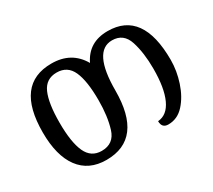

<svg xmlns="http://www.w3.org/2000/svg" viewBox="-110 -747 1064 959"><g transform="rotate(-30 422.5 -268.0)"><path d="M263 9Q474 9 474 -270Q474 -495 584 -495Q650 -495 671.5 -428Q693 -361 693 -269Q693 -158 664.5 -96Q636 -34 582 -30Q582 10 619 10Q672 10 710 -32Q748 -74 769 -137.5Q790 -201 790 -264Q790 -546 588 -546Q478 -546 433 -452Q379 -546 264 -546Q55 -546 55 -269Q55 -135 108.5 -63Q162 9 263 9ZM265 -42Q204 -42 178 -99.5Q152 -157 152 -269Q152 -381 177 -437.5Q202 -494 264 -494Q326 -494 351.5 -437.5Q377 -381 377 -270Q377 -177 356 -109.5Q335 -42 265 -42Z"/></g></svg>

Font: Noto Serif Georgian
Style: Regular
Weight: 400
Designer: Monotype Design Team
Foundry: Monotype Imaging Inc.
Version: Version 1.901